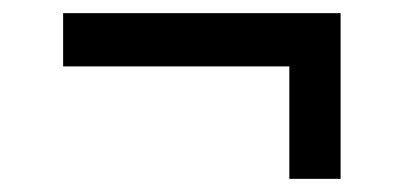

<svg xmlns="http://www.w3.org/2000/svg" viewBox="-20 -316 614 292"><path d="M420 -44V-215H76V-296H498V-44Z"/></svg>

Font: Saira Expanded Medium
Style: Regular
Weight: 500
Width: 7
Designer: Hector Gatti with collaboration of the Omnibus-Type team
Foundry: Omnibus-Type
Version: Version 1.100; ttfautohint (v1.8.3)